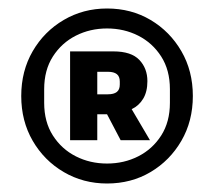

<svg xmlns="http://www.w3.org/2000/svg" viewBox="-20 -730 504 452"><path d="M232 -298Q176 -298 130 -325Q84 -352 57 -398.5Q30 -445 30 -504Q30 -563 57 -609.5Q84 -656 130 -683Q176 -710 232 -710Q289 -710 334.5 -683Q380 -656 407 -609.5Q434 -563 434 -504Q434 -445 407 -398.5Q380 -352 334.5 -325Q289 -298 232 -298ZM232 -345Q272 -345 305.5 -362Q339 -379 359.5 -411Q380 -443 380 -488V-520Q380 -565 359.5 -597Q339 -629 305.5 -646Q272 -663 232 -663Q192 -663 158.5 -646Q125 -629 104.5 -597Q84 -565 84 -520V-488Q84 -443 104.5 -411Q125 -379 158.5 -362Q192 -345 232 -345ZM209 -461V-400H145V-609H247Q289 -609 308 -589Q327 -569 327 -539Q327 -514 317 -497.5Q307 -481 290 -473L333 -400H264L232 -461ZM209 -508H234Q248 -508 255 -513.5Q262 -519 262 -531V-538Q262 -550 255 -555.5Q248 -561 234 -561H209Z"/></svg>

Font: IBM Plex Sans Var
Style: Regular
Weight: 400
Designer: Mike Abbink, Paul van der Laan, Pieter van Rosmalen
Foundry: Bold Monday
Version: Version 3.000